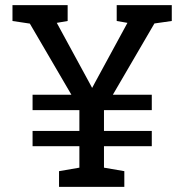

<svg xmlns="http://www.w3.org/2000/svg" viewBox="-20 -731 717 751"><path d="M210.9 0V-61.5L290.5 -75.2V-159.2H107.4V-218.8H290.5V-300.3H107.4V-360.4H259.3L96.7 -638.7L28.8 -648.9V-710.9H244.6V-648.9L202.1 -641.6L329.6 -407.2L340.3 -387.2L342.3 -390.6L351.1 -407.2L478.5 -641.6L436.5 -648.9V-710.9H651.9V-648.9L584 -639.2L421.4 -360.4H573.7V-300.3H386.7V-218.8H573.7V-159.2H386.7V-75.2L466.3 -61.5V0Z"/></svg>

Font: Roboto Slab LO
Style: Regular
Weight: 400
Designer: Google
Version: Version 2.000